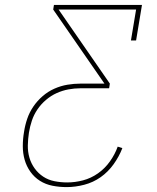

<svg xmlns="http://www.w3.org/2000/svg" viewBox="-20 -755 640 783"><path d="M252 8Q222 8 194 2.5Q166 -3 143 -17.5Q120 -32 104 -54.5Q88 -77 80.5 -103.5Q73 -130 73 -159Q73 -188 78 -217Q82 -244 91 -270.5Q100 -297 116 -320.5Q132 -344 154 -363Q176 -382 202 -393.5Q228 -405 255 -409.5Q282 -414 308 -414H406L197 -716L200 -735H559L535 -590H514L535 -716H219L428 -414L425 -395H308Q284 -395 259.5 -390.5Q235 -386 211.5 -375.5Q188 -365 167.5 -347.5Q147 -330 132.5 -308.5Q118 -287 110 -263Q102 -239 98 -214Q94 -188 93.5 -162Q93 -136 100 -112Q107 -88 121.5 -68Q136 -48 156.5 -34.5Q177 -21 202.5 -16Q228 -11 254 -11Q286 -11 318.5 -19.5Q351 -28 379.5 -48Q408 -68 428.5 -97Q449 -126 460 -157L479 -151Q466 -117 443.5 -85.5Q421 -54 390.5 -32.5Q360 -11 323.5 -1.5Q287 8 252 8Z"/></svg>

Font: Iosevka HT Thin Extended
Style: Italic
Weight: 100
Width: 7
Italic angle: -9°
Monospace: yes
Designer: Belleve Invis
Foundry: Belleve Invis
Version: Version 32.3.0; ttfautohint (v1.8.4)